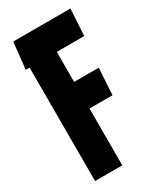

<svg xmlns="http://www.w3.org/2000/svg" viewBox="-180 -765 699 831"><g transform="rotate(-30 170.0 -350.0)"><path d="M39 0V-567H20L34 -700H320L312 -567H175V-417H298L290 -284H175V0Z"/></g></svg>

Font: Karantina
Style: Bold
Weight: 700
Designer: Rony Koch
Foundry: Rony Koch
Version: Version 1.000; ttfautohint (v1.8.3)